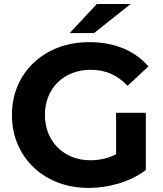

<svg xmlns="http://www.w3.org/2000/svg" viewBox="-20 -921 811 953"><path d="M420.6 11.8Q338 11.8 268.3 -14.7Q198.6 -41.2 147.3 -89.9Q96.1 -138.6 67.7 -204.7Q39.3 -270.8 39.3 -350Q39.3 -429.2 67.7 -495.3Q96.1 -561.4 147.8 -610.1Q199.6 -658.8 269.7 -685.3Q339.8 -711.8 423.8 -711.8Q516.9 -711.8 591.5 -681Q666.1 -650.2 716.6 -591.3L613.3 -495.1Q574.9 -535.5 530 -555Q485.2 -574.5 431.6 -574.5Q381.1 -574.5 339 -558.3Q297 -542 266.5 -512.1Q236.1 -482.2 219.6 -441.1Q203 -400.1 203 -350Q203 -301.3 219.6 -260.1Q236.1 -218.8 266.5 -188.6Q297 -158.4 338.3 -141.9Q379.7 -125.5 429.8 -125.5Q478.2 -125.5 523.5 -141.1Q568.7 -156.7 612.3 -194L703.9 -77.2Q646.5 -33.6 571.2 -10.9Q495.8 11.8 420.6 11.8ZM703.9 -77.2 556.2 -98.2V-361.2H703.9ZM326.2 -757 460.7 -901.3H628.6L447.3 -757Z"/></svg>

Font: Montserrat Thin
Style: Regular
Weight: 100
Designer: Julieta Ulanovsky
Foundry: Julieta Ulanovsky
Version: Version 9.000